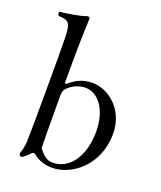

<svg xmlns="http://www.w3.org/2000/svg" viewBox="-133 -783 736 879"><g transform="rotate(20 235.5 -343.5)"><path d="M166 -356C191 -378 219 -387 247 -387C275.1 -387 305.2 -370 325.7 -340C347.6 -308 359 -261.5 359 -214C359 -105 309 -13 218 -13C188 -13 169 -34 150 -58C148 -108 148 -316 148 -316C148 -336 154 -345 166 -356ZM159 -376C153 -371 148 -371 148 -380C148 -380 148 -549 150 -599C152.5 -661 153 -689 153 -689C153 -696 150 -698 141 -698C117 -688 50 -676 12 -673C10 -665 11 -660 17 -654C67 -651 75 -644 78 -576C80.2 -526 79 -118 77 -68C75.5 -31 67 -13 64 0C69 8 68 11 79 11C85 6 103 -7 110 -16C120 -27 126 -28 136 -19C158 -1 190 10 224 10C321 10 435 -79 435 -231C435 -347 349 -419 266 -419C225 -419 189 -403 159 -376Z"/></g></svg>

Font: Libertinus Serif Display
Style: Regular
Weight: 400
Designer: Philipp H. Poll
Foundry: Khaled Hosny
Version: Version 6.1